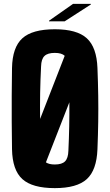

<svg xmlns="http://www.w3.org/2000/svg" viewBox="-20 -961 567 991"><path d="M263 10Q147 10 95.5 -36.5Q44 -83 42 -191Q41 -266 40.5 -333.5Q40 -401 40.5 -468Q41 -535 42 -610Q44 -717 95.5 -763.5Q147 -810 263 -810Q377 -810 428 -763.5Q479 -717 483 -610Q486 -535 487 -467.5Q488 -400 487 -333Q486 -266 483 -191Q479 -83 428 -36.5Q377 10 263 10ZM192 -618Q185 -482 187 -347L314 -673Q298 -688 263 -688Q226 -688 209.5 -672Q193 -656 192 -618ZM263 -112Q300 -112 316 -128.5Q332 -145 333 -183Q339 -309 338 -433L217 -123Q233 -112 263 -112ZM233 -851V-854L357 -941H449V-938L314 -851Z"/></svg>

Font: Big Shoulders Text Black
Style: Regular
Weight: 900
Designer: Patric King
Foundry: XO Type Co
Version: Version 1.000; ttfautohint (v1.8.2)